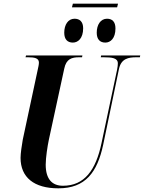

<svg xmlns="http://www.w3.org/2000/svg" viewBox="-20 -1016 784 1046"><path d="M623 -996H377L372 -976H618ZM554 -784C582 -784 609 -807 609 -861C609 -898 591 -914 563 -914C528 -914 507 -881 507 -838C507 -801 525 -784 554 -784ZM377 -784C405 -784 433 -807 433 -862C433 -898 414 -914 386 -914C351 -914 330 -881 330 -838C330 -801 348 -784 377 -784ZM298 10C446 10 510 -78 542 -227L628 -640C640 -697 680 -704 723 -704H742L744 -714H531L529 -704H545C590 -704 622 -700 622 -671C622 -664 621 -650 618 -637L533 -236C502 -89 440 -4 323 -4C264 -4 229 -40 229 -119C229 -157 239 -221 246 -254L330 -642C341 -696 372 -704 411 -704H427L429 -714H122L119 -704H133C169 -704 192 -699 192 -675C192 -665 189 -651 184 -629L104 -255C99 -226 92 -181 92 -156C92 -50 165 10 298 10Z"/></svg>

Font: Noto Serif Display Condensed
Style: Bold Italic
Weight: 700
Width: 3
Italic angle: -12°
Designer: Monotype Design Team
Foundry: Monotype Imaging Inc.
Version: Version 2.009